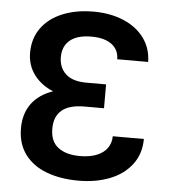

<svg xmlns="http://www.w3.org/2000/svg" viewBox="-52 -765 734 822"><g transform="rotate(5 315.0 -353.5)"><path d="M173.8 -361.8Q121.1 -383.8 91.3 -424.3Q61.5 -464.8 61.5 -518.6Q61.5 -579.6 93.8 -624.3Q126 -668.9 184.1 -692.9Q242.2 -716.8 317.4 -716.8Q390.1 -716.8 447 -692.6Q503.9 -668.5 535.9 -624.3Q567.9 -580.1 568.4 -522.5H435.5Q435.5 -563 404.8 -586.2Q374 -609.4 317.4 -609.4Q256.8 -609.4 225.6 -583.5Q194.3 -557.6 194.3 -510.7Q194.3 -466.3 223.6 -438.7Q252.9 -411.1 313.5 -411.1H397.5V-308.6H313.5Q184.6 -308.6 184.6 -202.1Q184.6 -147.5 218.8 -121.6Q252.9 -95.7 312.5 -95.7Q355.5 -95.7 385.5 -108.2Q415.5 -120.6 430.4 -142.6Q445.3 -164.6 445.3 -192.4H579.1Q578.6 -127.9 543.7 -82.3Q508.8 -36.6 449.2 -13.4Q389.6 9.8 315.4 9.8Q237.8 9.8 178 -12.7Q118.2 -35.2 84.5 -80.6Q50.8 -126 50.8 -192.4Q50.8 -255.4 82.3 -298.3Q113.8 -341.3 173.8 -361.8Z"/></g></svg>

Font: Pretendard JP SemiBold
Style: Regular
Weight: 600
Designer: Base glyphs from Inter by Rasmus Andersson; Hangeul glyphs from Noto Sans CJK(Source Han Sans) by Jang Soo-young and Kan
Foundry: Kil Hyung-jin
Version: Version 1.309